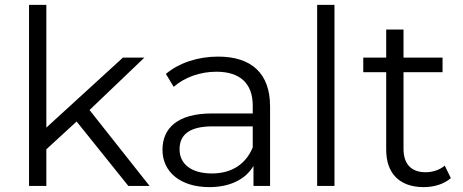

<svg xmlns="http://www.w3.org/2000/svg" viewBox="-20 -762 1898 787"><path d="M99 -742V0H170V-150L294 -264L506 0H593L347 -311L572 -526H484L170 -239V-742Z M838 5C923 5 987 -27 1019 -82V0H1087V-326C1087 -461 1011 -530 874 -530C791 -530 713 -504 660 -459L692 -406C736 -445 800 -468 867 -468C964 -468 1016 -420 1016 -329V-297H849C708 -297 646 -237 646 -148C646 -56 721 5 838 5ZM716 -150C716 -213 761 -244 851 -244H1016V-158C988 -89 929 -51 849 -51C765 -51 716 -89 716 -150Z M1280 0H1351V-742H1280Z M1563 -466V-148C1563 -51 1618 5 1717 5C1760 5 1801 -8 1828 -32L1803 -83C1783 -66 1754 -56 1725 -56C1666 -56 1634 -89 1634 -152V-466H1794V-526H1634V-641H1563V-526H1469V-466Z"/></svg>

Font: Malon Grotesk
Style: Regular
Weight: 400
Designer: Julieta Ulanovsky
Foundry: Julieta Ulanovsky
Version: Version 7.200